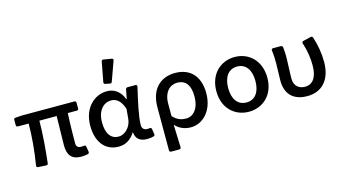

<svg xmlns="http://www.w3.org/2000/svg" viewBox="-96 -1119 2972 1655"><g transform="rotate(-15 1390.0 -291.0)"><path d="M377 -122.1C377 -39.1 409.2 10.7 497.1 10.7C519.5 10.7 540 7.8 556.6 3.9C565.4 2 569.3 -5.9 568.4 -14.6L560.5 -61.5C558.6 -72.3 551.8 -76.2 542 -74.2C532.2 -73.2 525.4 -72.3 519.5 -72.3C489.3 -72.3 474.6 -84 474.6 -116.2C474.6 -152.3 475.6 -287.1 481.4 -382.8H561.5C571.3 -382.8 577.1 -388.7 577.1 -398.4V-449.2C577.1 -459 571.3 -464.8 561.5 -464.8H91.8L35.2 -460.9C25.4 -460 20.5 -455.1 20.5 -445.3V-398.4C20.5 -388.7 26.4 -382.8 36.1 -382.8H131.8C131.8 -271.5 120.1 -140.6 99.6 -16.6C97.7 -5.9 103.5 0 113.3 1L184.6 4.9C194.3 5.9 201.2 1 202.1 -8.8C215.8 -131.8 227.5 -265.6 227.5 -382.8H381.8C380.9 -291 377 -162.1 377 -122.1Z M878.9 -736.3 845.7 -560.5C843.8 -549.8 848.6 -543.9 858.4 -542L897.5 -534.2C906.2 -532.2 914.1 -535.2 917 -544.9L979.5 -717.8C983.4 -728.5 979.5 -735.4 968.8 -737.3L897.5 -749C887.7 -751 880.9 -747.1 878.9 -736.3ZM639.6 -226.6C639.6 -75.2 716.8 10.7 831.1 10.7C891.6 10.7 941.4 -17.6 977.5 -76.2H980.5C986.3 -14.6 1025.4 10.7 1085.9 10.7C1110.4 10.7 1128.9 7.8 1143.6 2.9C1153.3 0 1156.2 -6.8 1154.3 -15.6L1146.5 -62.5C1144.5 -73.2 1137.7 -76.2 1127.9 -74.2C1122.1 -73.2 1115.2 -72.3 1109.4 -72.3C1083 -72.3 1061.5 -86.9 1061.5 -118.2C1061.5 -194.3 1093.8 -334 1120.1 -447.3C1122.1 -458 1117.2 -464.8 1106.4 -464.8H1037.1C1028.3 -464.8 1021.5 -460 1019.5 -451.2L1002.9 -367.2H1000C970.7 -446.3 913.1 -477.5 854.5 -477.5C741.2 -477.5 639.6 -383.8 639.6 -226.6ZM971.7 -200.2C965.8 -129.9 911.1 -73.2 853.5 -73.2C786.1 -73.2 745.1 -126 745.1 -227.5C745.1 -338.9 805.7 -391.6 868.2 -391.6C911.1 -391.6 954.1 -368.2 979.5 -286.1Z M1240.2 -231.4V153.3C1240.2 163.1 1246.1 168.9 1255.9 168.9H1328.1C1337.9 168.9 1343.8 163.1 1343.8 153.3C1341.8 83 1339.8 24.4 1336.9 -48.8C1378.9 -3.9 1427.7 10.7 1476.6 10.7C1580.1 10.7 1678.7 -81.1 1678.7 -240.2C1678.7 -387.7 1600.6 -477.5 1461.9 -477.5C1338.9 -477.5 1240.2 -399.4 1240.2 -231.4ZM1573.2 -239.3C1573.2 -131.8 1520.5 -73.2 1456.1 -73.2C1418 -73.2 1378.9 -82 1337.9 -126V-236.3C1337.9 -337.9 1392.6 -391.6 1458 -391.6C1538.1 -391.6 1573.2 -334 1573.2 -239.3Z M1766.6 -232.4C1766.6 -77.1 1871.1 10.7 1994.1 10.7C2117.2 10.7 2221.7 -77.1 2221.7 -232.4C2221.7 -388.7 2117.2 -477.5 1994.1 -477.5C1871.1 -477.5 1766.6 -388.7 1766.6 -232.4ZM2115.2 -232.4C2115.2 -134.8 2072.3 -72.3 1994.1 -72.3C1915 -72.3 1872.1 -134.8 1872.1 -232.4C1872.1 -329.1 1915 -392.6 1994.1 -392.6C2072.3 -392.6 2115.2 -329.1 2115.2 -232.4Z M2323.2 -178.7C2323.2 -58.6 2389.6 10.7 2515.6 10.7C2646.5 10.7 2729.5 -79.1 2729.5 -237.3C2729.5 -312.5 2716.8 -388.7 2692.4 -463.9C2689.5 -472.7 2681.6 -476.6 2672.9 -474.6L2603.5 -458C2592.8 -455.1 2589.8 -448.2 2592.8 -438.5C2618.2 -360.4 2626 -294.9 2626 -233.4C2626 -122.1 2581.1 -72.3 2516.6 -72.3C2464.8 -72.3 2419.9 -101.6 2419.9 -170.9C2419.9 -230.5 2425.8 -307.6 2425.8 -354.5C2425.8 -390.6 2424.8 -422.9 2420.9 -451.2C2418.9 -460 2412.1 -464.8 2403.3 -464.8H2335C2324.2 -464.8 2319.3 -459 2320.3 -448.2C2326.2 -405.3 2327.1 -365.2 2327.1 -332C2327.1 -281.2 2323.2 -229.5 2323.2 -178.7Z"/></g></svg>

Font: Ed Sans Neue Medium
Style: Regular
Weight: 500
Designer: Stephen Hutchings
Version: Version 1.004;PS 001.004;hotconv 1.0.88;makeotf.lib2.5.64775